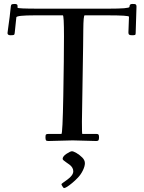

<svg xmlns="http://www.w3.org/2000/svg" viewBox="-20 -710 730 975"><path d="M292 225.1Q292 223.6 301.4 216.9Q310.8 210.2 322 202.1Q352.1 180.2 352.1 159.9Q352.1 140.6 332.8 126Q325 120.1 317.1 115Q298.1 102.5 298.1 96.9Q298.1 84 317.7 71Q337.4 58.1 345.1 58.1Q352.8 58.1 368.4 67.1Q384 76.2 397.6 89.7Q411.1 103.3 411.1 118.7Q411.1 134 401.1 154.8Q391.1 175.5 376.6 191Q362.1 206.5 346.7 219.2Q315.4 245.1 304.9 245.1Q302.7 245.1 297.4 236.9Q292 228.8 292 225.1ZM18.1 -542Q18.1 -542.7 21 -564.5Q31.2 -636.5 33 -659.8Q34.7 -683.1 38 -686.5Q41.3 -689.9 55.2 -689.9Q69.1 -689.9 69.1 -680.9V-670.9Q69.1 -666 174.1 -666H531Q637 -666 637.3 -674.8Q637.7 -683.6 641.1 -686.8Q644.5 -689.9 652.1 -689.9Q659.7 -689.9 662.4 -689.7Q665 -689.5 668 -688.2Q673.1 -686.3 673.1 -676L668.9 -541Q668.9 -533.9 665.3 -532.5Q661.6 -531 650.8 -531Q639.9 -531 636 -533.9Q632.1 -536.9 632.1 -544.9L635 -625Q635 -632.1 524.9 -632.1H409.9Q403.6 -632.1 403 -559Q402.3 -485.8 402.1 -477.1L396 -92Q396 -30 397.9 -30H469Q477.5 -30 480.2 -26.6Q482.9 -23.2 482.9 -12.7Q482.9 -2.2 480.2 2Q477.5 6.1 469 6.1L349.1 2.9L226.1 6.1Q216.1 6.1 213.5 2.3Q210.9 -1.5 210.9 -13.3Q210.9 -25.1 214.2 -27.6Q217.5 -30 230 -30H292Q297.9 -30 301.4 -224Q304.9 -418 304.9 -525Q304.9 -632.1 299.1 -632.1H157Q64.5 -632.1 63 -622.1L54.9 -544.9Q54.2 -535.6 51.5 -533.3Q48.8 -531 33.4 -531Q18.1 -531 18.1 -542Z"/></svg>

Font: Fanwood Text
Style: Regular
Weight: 400
Version: Version 1.1001